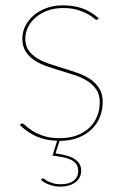

<svg xmlns="http://www.w3.org/2000/svg" viewBox="-20 -518 458 717"><path d="M140 148Q142 148 146.5 151.5Q151 155 159 159Q167 163 178.8 166.5Q190.5 170 208 170Q238 170 255 156.8Q272 143.5 272 120Q272 104.5 264.5 94.5Q257 84.5 244 78.2Q231 72 213.5 68.8Q196 65.5 176 63L193.5 7.5Q169.5 7 150 2.5Q130.5 -2 114 -9.5Q97.5 -17 82.8 -27.5Q68 -38 54 -51L57 -54Q58.5 -55.5 59.5 -56.2Q60.5 -57 63 -57Q67 -57 76 -48.5Q85 -40 101.2 -29.5Q117.5 -19 142.5 -10.5Q167.5 -2 203.5 -2Q239.5 -2 267.2 -12.5Q295 -23 314 -41.2Q333 -59.5 342.8 -83.8Q352.5 -108 352.5 -136Q352.5 -164.5 340 -183.2Q327.5 -202 307.2 -215Q287 -228 261 -236.8Q235 -245.5 208 -253.5Q181 -261.5 155 -270.5Q129 -279.5 108.8 -292.8Q88.5 -306 76 -325.5Q63.5 -345 63.5 -374Q63.5 -398.5 74.5 -420.8Q85.5 -443 105.5 -460.2Q125.5 -477.5 153.2 -487.8Q181 -498 214.5 -498Q256 -498 287.5 -486.8Q319 -475.5 348.5 -450L346.5 -447Q345 -444 341.5 -444Q337.5 -444 329.8 -450.8Q322 -457.5 307.2 -465.8Q292.5 -474 270 -481Q247.5 -488 214.5 -488Q183.5 -488 157.8 -478.5Q132 -469 113.5 -453.2Q95 -437.5 84.8 -417Q74.5 -396.5 74.5 -374Q74.5 -347.5 87 -329.8Q99.5 -312 119.8 -299.8Q140 -287.5 166 -279Q192 -270.5 219 -262.2Q246 -254 272 -244.8Q298 -235.5 318.2 -221.5Q338.5 -207.5 351 -187.2Q363.5 -167 363.5 -137Q363.5 -107 352.8 -80.5Q342 -54 321.5 -34.5Q301 -15 271.2 -3.5Q241.5 8 203.5 8H202.5L187.5 54.5Q209 58 226.5 62.5Q244 67 256.5 74.5Q269 82 276 92.8Q283 103.5 283 119Q283 133.5 277.2 144.5Q271.5 155.5 261 163.2Q250.5 171 236.2 175Q222 179 205 179Q184.5 179 164.5 171.8Q144.5 164.5 133 153L135 151Q138 148 140 148Z"/></svg>

Font: Lato Hairline
Style: Regular
Weight: 100
Designer: Lukasz Dziedzic
Foundry: tyPoland Lukasz Dziedzic
Version: Version 2.007; 2014-02-27